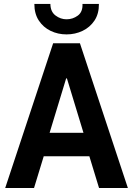

<svg xmlns="http://www.w3.org/2000/svg" viewBox="-20 -935 662 955"><path d="M5.9 0 244.3 -719.7H377.6L616 0H472.6L413.5 -193.7L403.8 -246.1L312.9 -544.9H309L218.1 -246.1L208.5 -193.7L149.3 0ZM145.3 -157.9V-274.6H476.1V-157.9ZM311 -763.9Q268.1 -763.9 231.7 -781.5Q195.3 -799.1 173.1 -832.8Q150.9 -866.5 150.9 -915.3H230.6Q231.1 -876.7 256.2 -857.9Q281.2 -839 311 -839Q342 -839 367 -857.4Q392.1 -875.9 390.3 -915.3H472Q472.4 -866.5 450 -832.8Q427.5 -799.1 390.7 -781.5Q353.9 -763.9 311 -763.9Z"/></svg>

Font: Reddit Sans Condensed
Style: Regular
Weight: 400
Designer: Stephen Hutchings
Foundry: Reddit
Version: Version 1.014